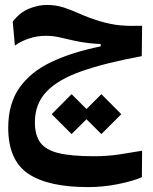

<svg xmlns="http://www.w3.org/2000/svg" viewBox="-20 -449 626 787"><path d="M340.8 317.9Q176.3 317.9 95 262.5Q13.7 207 13.7 74.7Q13.7 -24.4 60.1 -89.8Q106.4 -155.3 191.4 -195.3Q276.4 -235.4 392.6 -258.8V-268.6Q368.7 -269.5 342.3 -272.5Q315.9 -275.4 279.8 -283.2Q245.6 -291.5 220 -296.9Q194.3 -302.2 167 -302.2Q132.8 -302.2 99.9 -291.5Q66.9 -280.8 41 -262.2L32.2 -360.4Q61 -397.9 98.6 -413.3Q136.2 -428.7 171.9 -428.7Q210.9 -428.7 243.2 -417.7Q275.4 -406.7 309.6 -391.4Q343.8 -376 388.7 -362.3Q435.1 -348.6 472.4 -345.2Q509.8 -341.8 562.5 -343.3L561 -218.8Q412.6 -191.4 315.4 -157.5Q218.3 -123.5 170.7 -73.5Q123 -23.4 123 52.2Q123 104.5 145 135Q167 165.5 219.7 178.5Q272.5 191.4 364.3 191.4Q419.4 191.4 468.3 184.1Q517.1 176.8 562.5 168.9L561.5 277.3Q524.4 293.5 463.6 305.7Q402.8 317.9 340.8 317.9ZM395.5 100.6 334.5 39.6 273.4 100.6 191.9 19 273.4 -63 334.5 -2 395.5 -63 477.1 19Z"/></svg>

Font: Cascadia Mono PL SemiBold
Style: Regular
Weight: 600
Monospace: yes
Designer: Aaron Bell
Foundry: Saja Typeworks
Version: Version 2404.023; ttfautohint (v1.8.4)